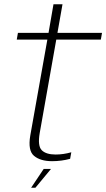

<svg xmlns="http://www.w3.org/2000/svg" viewBox="-20 -745 495 894"><path d="M222.5 5.5Q266 5.5 306.5 -5.5L312 -36Q275 -25.5 239 -25.5Q194.5 -25.5 174.5 -45.5Q154.5 -65.5 165 -126L242 -560.5H449.5L455 -592H247.5L271 -725H229L206 -592H63.5L58 -560.5H200.5L121 -114Q109 -43.5 138.8 -19Q168.5 5.5 222.5 5.5ZM125 129H145L217.5 41.5H183.5Z"/></svg>

Font: Anybody Thin ExtraLight
Style: Italic
Weight: 250
Italic angle: -10°
Version: Version 1.113;gftools[0.9.25]